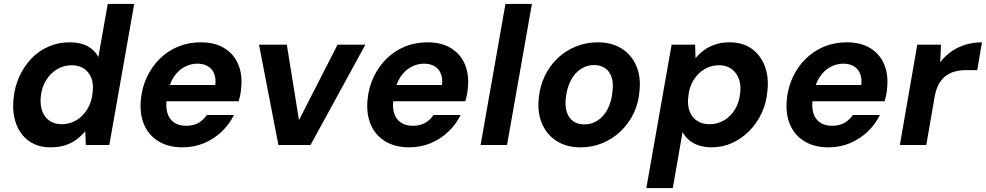

<svg xmlns="http://www.w3.org/2000/svg" viewBox="-20 -740 5032 980"><path d="M238 12Q173 12 128 -20Q83 -52 62.5 -108Q42 -164 49 -235Q55 -298 79.5 -351Q104 -404 142 -443Q180 -482 229.5 -503Q279 -524 335 -524Q391 -524 427.5 -504Q464 -484 482 -449L530 -720H665L538 0H418L415 -70Q397 -48 372 -29Q347 -10 314 1Q281 12 238 12ZM295 -106Q337 -106 371 -127Q405 -148 427 -185Q449 -222 453 -270Q458 -312 446 -342.5Q434 -373 408.5 -390Q383 -407 346 -407Q305 -407 271 -386.5Q237 -366 215 -330Q193 -294 188 -246Q184 -205 195.5 -173Q207 -141 233 -123.5Q259 -106 295 -106Z M911 12Q840 12 789.5 -18.5Q739 -49 715.5 -104Q692 -159 699 -232Q705 -294 730 -347Q755 -400 795.5 -440Q836 -480 889 -502Q942 -524 1005 -524Q1077 -524 1125.5 -494Q1174 -464 1196 -411.5Q1218 -359 1211 -292Q1210 -275 1206.5 -257Q1203 -239 1198 -223H793L807 -306H1079Q1083 -341 1072.5 -365.5Q1062 -390 1040 -402.5Q1018 -415 987 -415Q953 -415 922 -398.5Q891 -382 868.5 -349.5Q846 -317 837 -267L832 -238Q825 -196 834 -164.5Q843 -133 867.5 -115.5Q892 -98 929 -98Q968 -98 993.5 -113Q1019 -128 1036 -153H1174Q1151 -106 1112 -68.5Q1073 -31 1022 -9.5Q971 12 911 12Z M1401 0 1302 -512H1444L1506 -127L1703 -512H1845L1565 0Z M2068 12Q1997 12 1946.5 -18.5Q1896 -49 1872.5 -104Q1849 -159 1856 -232Q1862 -294 1887 -347Q1912 -400 1952.5 -440Q1993 -480 2046 -502Q2099 -524 2162 -524Q2234 -524 2282.5 -494Q2331 -464 2353 -411.5Q2375 -359 2368 -292Q2367 -275 2363.5 -257Q2360 -239 2355 -223H1950L1964 -306H2236Q2240 -341 2229.5 -365.5Q2219 -390 2197 -402.5Q2175 -415 2144 -415Q2110 -415 2079 -398.5Q2048 -382 2025.5 -349.5Q2003 -317 1994 -267L1989 -238Q1982 -196 1991 -164.5Q2000 -133 2024.5 -115.5Q2049 -98 2086 -98Q2125 -98 2150.5 -113Q2176 -128 2193 -153H2331Q2308 -106 2269 -68.5Q2230 -31 2179 -9.5Q2128 12 2068 12Z M2433 0 2560 -720H2695L2568 0Z M2943 12Q2872 12 2821.5 -20Q2771 -52 2746.5 -109Q2722 -166 2730 -239Q2736 -301 2761 -353Q2786 -405 2827 -443.5Q2868 -482 2920 -503Q2972 -524 3031 -524Q3102 -524 3152.5 -492.5Q3203 -461 3227.5 -404.5Q3252 -348 3244 -274Q3239 -212 3213.5 -160Q3188 -108 3147.5 -69.5Q3107 -31 3055 -9.5Q3003 12 2943 12ZM2962 -105Q3000 -105 3030.5 -125Q3061 -145 3081 -182.5Q3101 -220 3106 -271Q3112 -316 3101.5 -346.5Q3091 -377 3068 -392.5Q3045 -408 3013 -408Q2976 -408 2945 -388Q2914 -368 2894 -330.5Q2874 -293 2868 -241Q2863 -197 2873.5 -166.5Q2884 -136 2907 -120.5Q2930 -105 2962 -105Z M3279 220 3408 -512H3528L3530 -443Q3550 -467 3575 -485Q3600 -503 3632 -513.5Q3664 -524 3703 -524Q3771 -524 3816.5 -491.5Q3862 -459 3883.5 -403Q3905 -347 3897 -276Q3892 -215 3867.5 -162.5Q3843 -110 3804 -71Q3765 -32 3716.5 -10Q3668 12 3613 12Q3577 12 3547.5 2.5Q3518 -7 3497 -25Q3476 -43 3464 -66L3414 220ZM3602 -106Q3642 -106 3676 -126Q3710 -146 3732 -182.5Q3754 -219 3758 -266Q3763 -308 3750.5 -339.5Q3738 -371 3712.5 -389Q3687 -407 3650 -407Q3609 -407 3575 -386.5Q3541 -366 3519 -329.5Q3497 -293 3493 -245Q3488 -203 3500 -171.5Q3512 -140 3538.5 -123Q3565 -106 3602 -106Z M4208 12Q4137 12 4086.5 -18.5Q4036 -49 4012.5 -104Q3989 -159 3996 -232Q4002 -294 4027 -347Q4052 -400 4092.5 -440Q4133 -480 4186 -502Q4239 -524 4302 -524Q4374 -524 4422.5 -494Q4471 -464 4493 -411.5Q4515 -359 4508 -292Q4507 -275 4503.5 -257Q4500 -239 4495 -223H4090L4104 -306H4376Q4380 -341 4369.5 -365.5Q4359 -390 4337 -402.5Q4315 -415 4284 -415Q4250 -415 4219 -398.5Q4188 -382 4165.5 -349.5Q4143 -317 4134 -267L4129 -238Q4122 -196 4131 -164.5Q4140 -133 4164.5 -115.5Q4189 -98 4226 -98Q4265 -98 4290.5 -113Q4316 -128 4333 -153H4471Q4448 -106 4409 -68.5Q4370 -31 4319 -9.5Q4268 12 4208 12Z M4573 0 4662 -512H4783L4779 -422Q4804 -455 4836.5 -477.5Q4869 -500 4908.5 -512Q4948 -524 4992 -524L4968 -382H4911Q4882 -382 4856 -375.5Q4830 -369 4809 -354Q4788 -339 4773 -313Q4758 -287 4751 -249L4708 0Z"/></svg>

Font: DM Sans 12pt
Style: Bold Italic
Weight: 700
Italic angle: -10°
Version: Version 4.004;gftools[0.9.30]